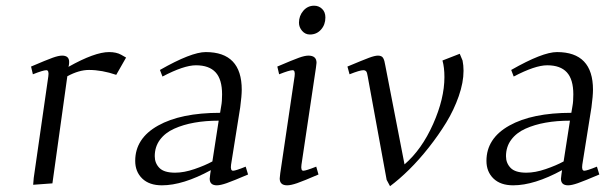

<svg xmlns="http://www.w3.org/2000/svg" viewBox="-20 -637 2116 667"><path d="M87.9 -405.8Q142.6 -429.2 163.1 -436.5Q183.6 -443.8 195.8 -443.8Q220.2 -443.8 220.2 -421.9Q220.2 -415 219.2 -410.2L217.8 -404.8Q309.1 -456.1 358.9 -456.1Q384.3 -456.1 400.9 -446.8L418 -437L383.8 -377Q334 -394 289.1 -394Q254.4 -394 213.9 -372.1L162.1 0L95.2 4.9L97.2 -19L147.9 -372.1Q150.9 -393.1 141.1 -393.1Q129.9 -393.1 94.2 -378.9Z M449.7 -78.1Q449.7 -156.2 529.1 -200.7Q608.4 -245.1 744.6 -245.1L748.5 -269Q751.5 -283.7 751.5 -309.1Q751.5 -361.3 729 -385.7Q706.5 -410.2 660.6 -410.2Q618.7 -410.2 544.4 -371.1L535.6 -394Q644.5 -456.1 694.8 -456.1Q819.8 -456.1 819.8 -325.2Q819.8 -304.7 814.5 -264.2L782.7 -64.9Q779.8 -43.9 789.6 -43.9Q798.8 -43.9 833.5 -58.1L841.8 -30.8Q789.1 -8.3 767.3 -0.7Q745.6 6.8 733.4 6.8Q708.5 6.8 708.5 -16.1Q708.5 -19.5 710.4 -33.2L712.4 -45.9Q615.7 6.8 542.5 6.8Q498.5 6.8 474.1 -16.8Q449.7 -40.5 449.7 -78.1ZM517.6 -94.2Q517.6 -70.3 533.7 -53.7Q549.8 -37.1 588.4 -37.1Q619.1 -37.1 655.5 -49.6Q691.9 -62 717.8 -76.2L739.7 -217.8Q693.8 -217.8 655.3 -210.9Q616.7 -204.1 585.2 -189.9Q553.7 -175.8 535.6 -151.4Q517.6 -127 517.6 -94.2Z M943.4 -405.8Q998 -429.2 1018.6 -436.5Q1039.1 -443.8 1051.3 -443.8Q1079.6 -443.8 1079.6 -418.9Q1079.6 -415.5 1077.6 -401.9L1027.3 -64.9Q1024.4 -43.9 1033.7 -43.9Q1043 -43.9 1078.6 -58.1L1086.4 -30.8Q1034.2 -8.3 1012.2 -0.7Q990.2 6.8 977.5 6.8Q951.7 6.8 951.7 -17.1Q951.7 -21.5 953.6 -35.2L1003.4 -372.1Q1006.3 -393.1 996.6 -393.1Q985.4 -393.1 949.7 -378.9ZM1018.6 -558.1Q1018.6 -582 1033.7 -599.6Q1048.8 -617.2 1071.3 -617.2Q1087.4 -617.2 1098.9 -606.2Q1110.4 -595.2 1110.4 -576.2Q1110.4 -551.3 1095.2 -534.2Q1080.1 -517.1 1056.6 -517.1Q1040.5 -517.1 1029.5 -529.8Q1018.6 -542.5 1018.6 -558.1Z M1187 -405.8Q1241.7 -428.7 1262 -436.3Q1282.2 -443.8 1293 -443.8Q1306.2 -443.8 1311 -435.5Q1315.9 -427.2 1318.4 -410.2L1385.3 -65.9Q1445.3 -117.7 1484.6 -206.1Q1523.9 -294.4 1523.9 -369.1Q1523.9 -402.8 1517.1 -426.8L1577.1 -450.2L1586.9 -426.8Q1590.3 -410.2 1590.3 -391.1Q1590.3 -350.6 1573.7 -303Q1557.1 -255.4 1530.3 -211.4Q1503.4 -167.5 1469.7 -124.8Q1436 -82 1401.6 -48.1Q1367.2 -14.2 1335 9.8L1323.2 -12.2L1257.3 -372.1Q1255.4 -385.3 1252 -389.2Q1248.5 -393.1 1242.2 -393.1Q1230 -393.1 1194.3 -378.9Z M1669.9 -78.1Q1669.9 -156.2 1749.3 -200.7Q1828.6 -245.1 1964.8 -245.1L1968.8 -269Q1971.7 -283.7 1971.7 -309.1Q1971.7 -361.3 1949.2 -385.7Q1926.8 -410.2 1880.9 -410.2Q1838.9 -410.2 1764.6 -371.1L1755.9 -394Q1864.7 -456.1 1915 -456.1Q2040 -456.1 2040 -325.2Q2040 -304.7 2034.7 -264.2L2002.9 -64.9Q2000 -43.9 2009.8 -43.9Q2019 -43.9 2053.7 -58.1L2062 -30.8Q2009.3 -8.3 1987.5 -0.7Q1965.8 6.8 1953.6 6.8Q1928.7 6.8 1928.7 -16.1Q1928.7 -19.5 1930.7 -33.2L1932.6 -45.9Q1835.9 6.8 1762.7 6.8Q1718.8 6.8 1694.3 -16.8Q1669.9 -40.5 1669.9 -78.1ZM1737.8 -94.2Q1737.8 -70.3 1753.9 -53.7Q1770 -37.1 1808.6 -37.1Q1839.4 -37.1 1875.7 -49.6Q1912.1 -62 1938 -76.2L1960 -217.8Q1914.1 -217.8 1875.5 -210.9Q1836.9 -204.1 1805.4 -189.9Q1773.9 -175.8 1755.9 -151.4Q1737.8 -127 1737.8 -94.2Z"/></svg>

Font: Dehuti
Style: Italic
Weight: 400
Version: Version 1.2